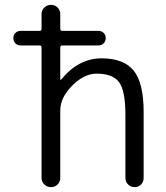

<svg xmlns="http://www.w3.org/2000/svg" viewBox="-20 -770 681 790"><path d="M65 -583Q52 -583 43.5 -591.5Q35 -600 35 -613Q35 -626 43.5 -634.5Q52 -643 65 -643H143Q151 -643 151 -652V-712Q151 -728 162.5 -739Q174 -750 190 -750Q206 -750 217 -739Q228 -728 228 -712V-652Q228 -643 237 -643H385Q398 -643 406.5 -634.5Q415 -626 415 -613Q415 -600 406.5 -591.5Q398 -583 385 -583H237Q228 -583 228 -575V-442Q228 -441 229 -441Q230 -441 231 -442Q303 -530 398 -530Q489 -530 530 -479.5Q571 -429 571 -310V-38Q571 -22 560.5 -11Q550 0 534 0Q518 0 507 -11Q496 -22 496 -38V-297Q496 -398 469.5 -432.5Q443 -467 378 -467Q326 -467 277 -417.5Q228 -368 228 -316V-38Q228 -22 217 -11Q206 0 190 0Q174 0 162.5 -11Q151 -22 151 -38V-575Q151 -583 143 -583Z"/></svg>

Font: Rounded Mplus 1c
Style: Regular
Weight: 400
Version: Version 1.059.20150529